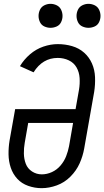

<svg xmlns="http://www.w3.org/2000/svg" viewBox="-20 -973 544 1001"><path d="M243 -828Q227 -828 211.5 -835Q196 -842 188.5 -857.5Q181 -873 181 -890Q181 -907 188.5 -922.5Q196 -938 211.5 -945.5Q227 -953 243 -953Q260 -953 275.5 -945.5Q291 -938 298.5 -922.5Q306 -907 306 -890Q306 -873 298.5 -857.5Q291 -842 275.5 -835Q260 -828 243 -828ZM441 -828Q425 -828 409.5 -835Q394 -842 386.5 -857.5Q379 -873 379 -890Q379 -907 386.5 -922.5Q394 -938 409.5 -945.5Q425 -953 441 -953Q458 -953 473.5 -945.5Q489 -938 496.5 -922.5Q504 -907 504 -890Q504 -873 496.5 -857.5Q489 -842 473.5 -835Q458 -828 441 -828ZM197 8Q161 8 127 -4Q93 -16 70 -41Q47 -66 36 -99Q25 -132 24.5 -168.5Q24 -205 30 -241L59 -404H374L392 -506Q397 -536 395 -566.5Q393 -597 379 -621.5Q365 -646 338.5 -658.5Q312 -671 281 -671Q202 -671 155 -596L84 -628Q105 -663 136.5 -690Q168 -717 206 -730Q244 -743 281 -743Q320 -743 356 -732.5Q392 -722 418.5 -698.5Q445 -675 459.5 -642Q474 -609 475.5 -570.5Q477 -532 471 -494L419 -199Q412 -159 395 -121Q378 -83 347 -52Q316 -21 276 -6.5Q236 8 197 8ZM198 -64Q225 -64 251 -76Q277 -88 296 -110.5Q315 -133 325 -159Q335 -185 340 -211L361 -332H127L109 -229Q104 -201 104.5 -172.5Q105 -144 114.5 -119Q124 -94 147 -79Q170 -64 198 -64Z"/></svg>

Font: Iosevka SS08
Style: Italic
Weight: 400
Italic angle: -10°
Monospace: yes
Designer: Belleve Invis
Foundry: Belleve Invis
Version: 2.1.0; ttfautohint (v1.8.2)